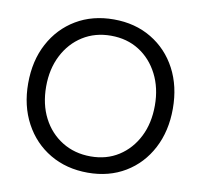

<svg xmlns="http://www.w3.org/2000/svg" viewBox="-80 -797 936 894"><g transform="rotate(10 388.0 -350.0)"><path d="M391 12Q290 12 212 -34Q134 -80 90 -162Q46 -244 46 -350Q46 -457 89.5 -538.5Q133 -620 210 -666Q287 -712 388 -712Q489 -712 566.5 -665.5Q644 -619 687 -537.5Q730 -456 730 -350Q730 -244 687 -162Q644 -80 567.5 -34Q491 12 391 12ZM391 -65Q466 -65 523 -101.5Q580 -138 612.5 -202Q645 -266 645 -350Q645 -433 612 -497.5Q579 -562 521.5 -598.5Q464 -635 388 -635Q313 -635 255 -598.5Q197 -562 164 -497.5Q131 -433 131 -350Q131 -266 164 -202Q197 -138 256 -101.5Q315 -65 391 -65Z"/></g></svg>

Font: Figtree Light
Style: Regular
Weight: 400
Version: Version 2.002